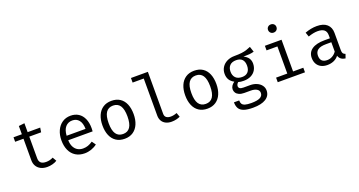

<svg xmlns="http://www.w3.org/2000/svg" viewBox="-50 -1630 5023 2684"><g transform="rotate(-20 2461.5 -288.0)"><path d="M531.8 -27.2Q504.6 -9.2 464.9 1.3Q425.1 11.8 387.2 11.8Q330.3 11.8 289.5 -9Q248.7 -29.7 227.2 -66.7Q205.6 -103.6 205.6 -151.3V-473.3H81.5V-540H205.6V-662.6L291.8 -672.8V-540H478.5L468.2 -473.3H291.8V-152.3Q291.8 -106.2 316.2 -83.1Q340.5 -60 394.9 -60Q449.7 -60 498.5 -85.6Z M786.2 -239.5Q788.2 -179 809.7 -138.7Q831.3 -98.5 866.2 -79.2Q901 -60 944.1 -60Q984.1 -60 1017.7 -71.8Q1051.3 -83.6 1088.2 -108.7L1128.7 -51.8Q1090.8 -22.1 1041.8 -5.1Q992.8 11.8 943.1 11.8Q865.6 11.8 809.7 -23.1Q753.8 -57.9 724.9 -121.5Q695.9 -185.1 695.9 -269.2Q695.9 -350.8 725.1 -414.9Q754.4 -479 807.7 -515.1Q861 -551.3 931.8 -551.3Q999.5 -551.3 1049 -519.5Q1098.5 -487.7 1124.9 -427.9Q1151.3 -368.2 1151.3 -286.7Q1151.3 -263.1 1149.2 -239.5ZM786.7 -306.2H1068.2Q1066.7 -391.3 1030.8 -435.9Q994.9 -480.5 932.8 -480.5Q870.3 -480.5 831 -436.7Q791.8 -392.8 786.7 -306.2Z M1770.8 -270.3Q1770.8 -186.7 1743.8 -123.1Q1716.9 -59.5 1664.6 -23.8Q1612.3 11.8 1538.5 11.8Q1463.6 11.8 1411.5 -22.8Q1359.5 -57.4 1332.8 -120.5Q1306.2 -183.6 1306.2 -269.2Q1306.2 -353.3 1333.1 -416.9Q1360 -480.5 1412.6 -515.9Q1465.1 -551.3 1539.5 -551.3Q1614.4 -551.3 1666.2 -517.2Q1717.9 -483.1 1744.4 -419.7Q1770.8 -356.4 1770.8 -270.3ZM1398.5 -269.2Q1398.5 -163.1 1433.3 -111Q1468.2 -59 1538.5 -59Q1608.7 -59 1643.6 -111Q1678.5 -163.1 1678.5 -270.3Q1678.5 -376.9 1643.6 -429Q1608.7 -481 1539.5 -481Q1469.2 -481 1433.8 -429Q1398.5 -376.9 1398.5 -269.2Z M2159.5 -133.3Q2159.5 -95.4 2183.3 -77.7Q2207.2 -60 2248.7 -60Q2292.3 -60 2339.5 -79L2362.6 -15.9Q2337.9 -3.6 2305.1 4.1Q2272.3 11.8 2234.4 11.8Q2186.7 11.8 2150 -6.2Q2113.3 -24.1 2093.3 -57.9Q2073.3 -91.8 2073.3 -137.9V-689.2H1907.7V-757.4H2159.5Z M3001.5 -270.3Q3001.5 -186.7 2974.6 -123.1Q2947.7 -59.5 2895.4 -23.8Q2843.1 11.8 2769.2 11.8Q2694.4 11.8 2642.3 -22.8Q2590.3 -57.4 2563.6 -120.5Q2536.9 -183.6 2536.9 -269.2Q2536.9 -353.3 2563.8 -416.9Q2590.8 -480.5 2643.3 -515.9Q2695.9 -551.3 2770.3 -551.3Q2845.1 -551.3 2896.9 -517.2Q2948.7 -483.1 2975.1 -419.7Q3001.5 -356.4 3001.5 -270.3ZM2629.2 -269.2Q2629.2 -163.1 2664.1 -111Q2699 -59 2769.2 -59Q2839.5 -59 2874.4 -111Q2909.2 -163.1 2909.2 -270.3Q2909.2 -376.9 2874.4 -429Q2839.5 -481 2770.3 -481Q2700 -481 2664.6 -429Q2629.2 -376.9 2629.2 -269.2Z M3645.6 -516.4Q3613.8 -506.7 3577.7 -503.6Q3541.5 -500.5 3487.7 -500.5Q3581.5 -457.4 3581.5 -364.6Q3581.5 -311.3 3557.2 -269.5Q3532.8 -227.7 3486.9 -204.4Q3441 -181 3378.5 -181Q3351.8 -181 3333.6 -183.3Q3315.4 -185.6 3297.9 -191.3Q3285.6 -182.6 3277.7 -168.5Q3269.7 -154.4 3269.7 -139Q3269.7 -117.9 3286.2 -105.9Q3302.6 -93.8 3342.1 -93.8H3439.5Q3492.8 -93.8 3536.7 -74.6Q3580.5 -55.4 3605.4 -21.8Q3630.3 11.8 3630.3 52.8Q3630.3 132.3 3563.1 174.9Q3495.9 217.4 3372.3 217.4Q3287.2 217.4 3237.2 200Q3187.2 182.6 3165.6 146.9Q3144.1 111.3 3144.1 54.9H3222.1Q3222.1 88.2 3234.6 107.9Q3247.2 127.7 3279.7 137.4Q3312.3 147.2 3371.8 147.2Q3460 147.2 3501.5 125.1Q3543.1 103.1 3543.1 58.5Q3543.1 21 3509.2 1Q3475.4 -19 3421 -19H3324.6Q3280 -19 3249.2 -32.8Q3218.5 -46.7 3203.6 -69.7Q3188.7 -92.8 3188.7 -120.5Q3188.7 -146.7 3204.1 -171.3Q3219.5 -195.9 3248.2 -214.9Q3201.5 -239.5 3179.5 -275.9Q3157.4 -312.3 3157.4 -364.1Q3157.4 -417.9 3184.9 -460.8Q3212.3 -503.6 3261.3 -527.7Q3310.3 -551.8 3372.8 -551.8Q3437.9 -551.8 3480.5 -557.2Q3523.1 -562.6 3552.1 -571.8Q3581 -581 3619 -597.4ZM3245.6 -364.1Q3245.6 -306.7 3278.2 -272.6Q3310.8 -238.5 3374.9 -238.5Q3431.3 -238.5 3461.8 -271.5Q3492.3 -304.6 3492.3 -364.6Q3492.3 -425.6 3462.1 -457.2Q3431.8 -488.7 3372.8 -488.7Q3309.7 -488.7 3277.7 -454.9Q3245.6 -421 3245.6 -364.1Z M4063.1 -732.8Q4063.1 -706.2 4045.6 -688.7Q4028.2 -671.3 4000 -671.3Q3972.8 -671.3 3955.4 -689Q3937.9 -706.7 3937.9 -732.8Q3937.9 -758.5 3955.4 -775.6Q3972.8 -792.8 4000 -792.8Q4028.2 -792.8 4045.6 -775.6Q4063.1 -758.5 4063.1 -732.8ZM3821 -540H4068.7V-68.2H4221V0H3815.9V-68.2H3982.6V-471.8H3821Z M4797.4 -117.9Q4797.4 -86.2 4807.7 -71Q4817.9 -55.9 4841.5 -48.7L4820.5 11.8Q4742.6 1.5 4721.5 -64.1Q4692.8 -26.7 4649 -7.4Q4605.1 11.8 4552.3 11.8Q4499 11.8 4459.5 -8.7Q4420 -29.2 4399 -66.9Q4377.9 -104.6 4377.9 -154.9Q4377.9 -238.5 4443.1 -283.1Q4508.2 -327.7 4631.3 -327.7H4710.8V-372.8Q4710.8 -429.2 4677.9 -454.6Q4645.1 -480 4582.1 -480Q4521 -480 4441.5 -452.3L4419 -517.4Q4509.2 -551.3 4595.4 -551.3Q4694.4 -551.3 4745.9 -504.9Q4797.4 -458.5 4797.4 -376.9ZM4710.8 -130.3V-269.2H4632.8Q4547.2 -269.2 4508.7 -240Q4470.3 -210.8 4470.3 -155.9Q4470.3 -53.8 4574.4 -53.8Q4614.4 -53.8 4650.5 -74.1Q4686.7 -94.4 4710.8 -130.3Z"/></g></svg>

Font: Fira Code
Style: Regular
Weight: 400
Designer: Carrois Corporate, Edenspiekermann AG, Nikita Prokopov
Foundry: Carrois Corporate, Edenspiekermann AG, Nikita Prokopov
Version: Version 5.002